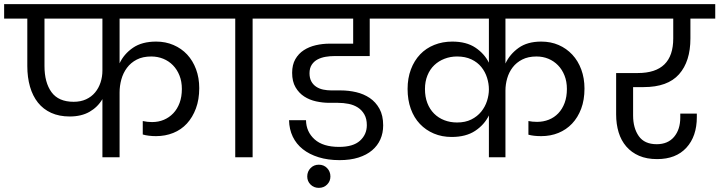

<svg xmlns="http://www.w3.org/2000/svg" viewBox="-47 -760 3477 928"><path d="M309 -268Q343 -268 369 -280Q395 -292 412.5 -313Q430 -334 439 -361.5Q448 -389 448 -419V-670H168V-441Q168 -361 202 -314.5Q236 -268 309 -268ZM-27 -740H1012V-670H531V-454Q552 -499 595.5 -529Q639 -559 708 -559Q753 -559 791.5 -542.5Q830 -526 857.5 -496.5Q885 -467 900.5 -425.5Q916 -384 916 -334Q916 -279 900 -236Q884 -193 856.5 -163Q829 -133 790.5 -117.5Q752 -102 707 -102Q690 -102 673 -104Q656 -106 643 -110V-175Q665 -170 688 -170Q719 -170 745 -181Q771 -192 790.5 -212.5Q810 -233 821 -262.5Q832 -292 832 -330Q832 -366 820.5 -395Q809 -424 789 -444.5Q769 -465 742 -476Q715 -487 684 -487Q643 -487 614 -472Q585 -457 566.5 -432Q548 -407 539.5 -376Q531 -345 531 -313V0H448V-281Q425 -242 385.5 -219.5Q346 -197 290 -197Q239 -197 200.5 -214.5Q162 -232 136.5 -264Q111 -296 98 -341Q85 -386 85 -441V-670H-27Z M1090 -670H958V-740H1305V-670H1174V0H1090Z M1252 -740H1879V-670H1740V-489H1569Q1548 -489 1527 -485.5Q1506 -482 1488.5 -473Q1471 -464 1460 -447.5Q1449 -431 1449 -406Q1449 -383 1457.5 -367Q1466 -351 1481 -341Q1496 -331 1515 -327Q1534 -323 1555 -323H1600Q1638 -323 1674.5 -314.5Q1711 -306 1740 -286.5Q1769 -267 1787 -234.5Q1805 -202 1805 -154Q1805 -117 1791.5 -86.5Q1778 -56 1751.5 -33.5Q1725 -11 1685.5 1.5Q1646 14 1594 14Q1538 14 1493 0Q1448 -14 1416.5 -39Q1385 -64 1368 -99.5Q1351 -135 1350 -179H1432Q1433 -123 1473.5 -86.5Q1514 -50 1592 -50Q1660 -50 1693 -80Q1726 -110 1726 -155Q1726 -186 1714 -207Q1702 -228 1682.5 -240.5Q1663 -253 1638 -258Q1613 -263 1586 -263H1545Q1513 -263 1481 -270Q1449 -277 1423.5 -293.5Q1398 -310 1381.5 -338Q1365 -366 1365 -408Q1365 -447 1380.5 -474Q1396 -501 1421.5 -517.5Q1447 -534 1479.5 -541.5Q1512 -549 1546 -549H1660V-670H1252Z M1494 148Q1470 148 1454 132Q1438 116 1438 93Q1438 69 1454 52.5Q1470 36 1494 36Q1518 36 1534 52.5Q1550 69 1550 93Q1550 116 1534 132Q1518 148 1494 148Z M2316 -202Q2294 -157 2249.5 -127.5Q2205 -98 2136 -98Q2089 -98 2050 -114.5Q2011 -131 1982.5 -161Q1954 -191 1938.5 -234Q1923 -277 1923 -330Q1923 -382 1939 -424.5Q1955 -467 1983.5 -497Q2012 -527 2052 -543Q2092 -559 2139 -559Q2207 -559 2250.5 -530Q2294 -501 2316 -457V-670H1826V-740H2874V-670H2396V-453Q2417 -498 2459.5 -528.5Q2502 -559 2569 -559Q2615 -559 2653 -542.5Q2691 -526 2719 -496Q2747 -466 2762.5 -424Q2778 -382 2778 -332Q2778 -277 2762 -234.5Q2746 -192 2718 -162.5Q2690 -133 2652 -117.5Q2614 -102 2569 -102Q2532 -102 2507 -109V-175Q2516 -173 2527 -172Q2538 -171 2549 -171Q2579 -171 2605.5 -181.5Q2632 -192 2651.5 -212.5Q2671 -233 2682 -262.5Q2693 -292 2693 -330Q2693 -366 2681.5 -395Q2670 -424 2650 -444.5Q2630 -465 2603.5 -476Q2577 -487 2546 -487Q2506 -487 2477.5 -472.5Q2449 -458 2431 -434.5Q2413 -411 2404.5 -381.5Q2396 -352 2396 -322V0H2316ZM2162 -168Q2202 -168 2231 -182.5Q2260 -197 2279 -220.5Q2298 -244 2307 -272.5Q2316 -301 2316 -328Q2316 -356 2307 -384.5Q2298 -413 2279.5 -436Q2261 -459 2231.5 -473Q2202 -487 2162 -487Q2130 -487 2101.5 -476Q2073 -465 2052 -445Q2031 -425 2019 -395.5Q2007 -366 2007 -330Q2007 -292 2018.5 -262Q2030 -232 2051 -211Q2072 -190 2100.5 -179Q2129 -168 2162 -168Z M2821 -740H3410V-670H3290V-574Q3290 -463 3235 -401Q3180 -339 3064 -339H3013V-202Q3013 -141 3040.5 -102Q3068 -63 3127 -63Q3181 -63 3211 -98.5Q3241 -134 3241 -192V-211H3321V-194Q3321 -101 3270.5 -46Q3220 9 3129 9Q3079 9 3042 -7Q3005 -23 2980 -52Q2955 -81 2943 -120.5Q2931 -160 2931 -207V-407H3036Q3207 -407 3207 -574V-670H2821Z"/></svg>

Font: Poppins
Style: Regular
Weight: 400
Designer: Ninad Kale (Devanagari), Jonny Pinhorn (Latin)
Foundry: Indian Type Foundry
Version: Version 3.002 2017